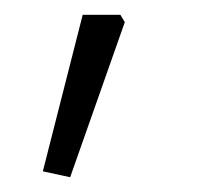

<svg xmlns="http://www.w3.org/2000/svg" viewBox="-20 -106 289 260"><path d="M38 126 92 -86H143L149 -76L75 134Z"/></svg>

Font: Oxanium ExtraLight
Style: Regular
Weight: 200
Designer: Severin Meyer
Version: Version 2.000